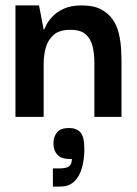

<svg xmlns="http://www.w3.org/2000/svg" viewBox="-20 -431 506 708"><path d="M37 0V-411H124L141 -322H143Q144 -325 150.5 -338.5Q157 -352 172.5 -369Q188 -386 214.5 -398.5Q241 -411 281 -411Q325 -411 352.5 -396.5Q380 -382 396 -358.5Q412 -335 418.5 -306.5Q425 -278 426.5 -250Q428 -222 428 -199V0H328V-200Q328 -233 321.5 -260Q315 -287 296.5 -304Q278 -321 239 -321Q199 -321 178 -302.5Q157 -284 149 -256Q141 -228 141 -196V0ZM175 257V190H200Q225 190 235 182Q245 174 245 155Q208 157 192.5 140.5Q177 124 177 98Q177 74 190 57.5Q203 41 235 41Q261 41 276 56.5Q291 72 291 119Q291 157 282 188.5Q273 220 253.5 238.5Q234 257 201 257Z"/></svg>

Font: Darker Grotesque
Style: Bold
Weight: 700
Designer: Gabriel Lam
Foundry: TypeRant
Version: Version 1.000;gftools[0.9.28]